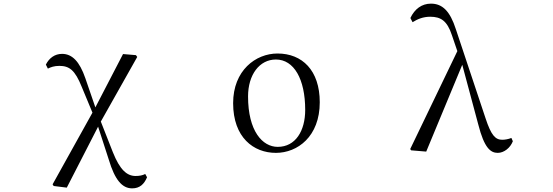

<svg xmlns="http://www.w3.org/2000/svg" viewBox="-20 -825 3040 1055"><path d="M706 210C748 210 772 187 788 149L778 131C763 139 745 142 725 142C678 142 639 109 600 11L534 -157L734 -512L727 -522L656 -528L504 -235L449 -395C417 -488 376 -529 321 -529C281 -529 250 -506 232 -470L243 -448C259 -456 278 -463 306 -463C361 -463 392 -440 429 -348L488 -206L269 188L275 197L347 206L519 -129L578 53C611 163 651 210 706 210Z M1496 15C1615 15 1737 -75 1737 -263C1737 -439 1640 -531 1505 -531C1385 -531 1261 -438 1261 -258C1261 -70 1373 15 1496 15ZM1506 -18C1422 -18 1343 -105 1343 -295C1343 -415 1406 -498 1496 -498C1595 -498 1657 -391 1657 -221C1657 -106 1604 -18 1506 -18Z M2715 15C2749 15 2784 -12 2798 -49L2790 -67C2773 -60 2753 -57 2740 -57C2702 -57 2679 -81 2648 -175L2485 -664C2453 -764 2411 -805 2348 -805C2297 -805 2258 -775 2235 -726L2247 -703C2274 -720 2305 -733 2344 -733C2402 -733 2437 -711 2463 -632L2493 -544L2234 -6L2239 1L2322 8L2520 -469L2608 -141C2641 -11 2676 15 2715 15Z"/></svg>

Font: Harano Aji Mincho CN
Style: Regular
Weight: 400
Foundry: Masamichi Hosoda
Version: HaranoAjiMinchoCN-Regular version 20230610;ttx 4.39.4